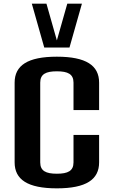

<svg xmlns="http://www.w3.org/2000/svg" viewBox="-20 -1020 622 1050"><path d="M291 10C451 10 522 -38 522 -132V-282H382V-132C382 -85 351 -70 291 -70C231 -70 200 -85 200 -132V-568C200 -615 231 -630 291 -630C351 -630 382 -615 382 -568V-418H522V-568C522 -662 451 -710 291 -710C131 -710 60 -662 60 -568V-132C60 -38 131 10 291 10ZM222 -760H360L428 -1000H348L291 -799L234 -1000H154Z"/></svg>

Font: Tanklager Original
Style: Regular
Weight: 400
Designer: Ariel Martín Pérez
Foundry: Tunera Type Foundry
Version: Version 1.000;Glyphs 3.3 (3310)